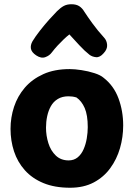

<svg xmlns="http://www.w3.org/2000/svg" viewBox="-20 -879 628 906"><path d="M308.9 -553Q332.7 -553 364.6 -548.1Q396.6 -543.2 425.5 -533.9Q454.4 -524.7 469.2 -511.7Q516.8 -474.7 539.1 -414.9Q561.3 -355.1 561.3 -287Q561.3 -232 546.2 -179.7Q531 -127.4 500.1 -85.2Q469.2 -42.9 422.1 -18Q374.9 6.9 310.9 6.9Q238.1 6.9 184.9 -15.1Q131.7 -37.1 97.1 -75.9Q62.6 -114.7 46.1 -164.9Q29.7 -215.2 29.7 -271Q29.7 -324.6 46.3 -375.1Q63 -425.7 97.4 -465.6Q131.8 -505.4 184.4 -529.2Q237.1 -553 308.9 -553ZM197.1 -276.4Q197.1 -238.9 208.3 -203.3Q219.4 -167.8 243.4 -144.9Q267.3 -122.1 304 -122.1Q329 -122.1 346.6 -136.5Q364.1 -150.9 374.4 -174.6Q384.8 -198.2 389.4 -225.8Q394.1 -253.4 394.1 -278.9Q394.1 -336 379.7 -369.2Q365.2 -402.3 340.8 -419.1Q330.1 -422.3 321.5 -423.4Q312.9 -424.6 303 -424.6Q273.7 -424.6 252.9 -412Q232.1 -399.4 220.2 -378.2Q208.3 -357 202.7 -330.8Q197.1 -304.7 197.1 -276.4ZM224.2 -631.2Q213.4 -616.4 193.8 -609.3Q174.2 -602.1 150.7 -617.7Q129 -632.3 125.9 -649.2Q122.9 -666 133.4 -684.4Q146.9 -706.7 168.3 -734.1Q189.7 -761.6 212 -786.5Q234.3 -811.4 248.7 -825.8Q265.9 -842.8 280.9 -850.9Q296 -859 316.9 -859Q339.6 -859 353.7 -850Q367.9 -841 378 -823.8Q390.9 -803.7 415.3 -769.8Q439.8 -735.9 471.4 -701.2Q484 -687.7 485.5 -667.2Q487 -646.8 469 -627.8Q451.3 -607.3 433.1 -609.2Q414.9 -611 402.1 -620.7Q379.8 -638.1 354.5 -665.4Q329.2 -692.8 307.4 -716.6Q296 -707.9 281.3 -694Q266.7 -680.1 251.8 -664.1Q237 -648 224.2 -631.2Z"/></svg>

Font: Playpen Sans
Style: Regular
Weight: 400
Designer: Laura Meseguer, Veronika Burian, José Scaglione, Kostas Bartsokas, Vera Evstafieva, Tom Grace, Yorlmar Campos
Foundry: TypeTogether
Version: Version 2.000